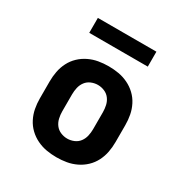

<svg xmlns="http://www.w3.org/2000/svg" viewBox="-168 -843 935 980"><g transform="rotate(30 300.0 -353.0)"><path d="M300 8Q270 8 241 3Q212 -2 185 -15Q158 -28 136.5 -48.5Q115 -69 101.5 -95.5Q88 -122 82.5 -151Q77 -180 77 -210V-310Q77 -340 82.5 -369Q88 -398 101.5 -424.5Q115 -451 136.5 -471.5Q158 -492 185 -505Q212 -518 241 -523Q270 -528 300 -528Q330 -528 359 -523Q388 -518 415 -505Q442 -492 463.5 -471.5Q485 -451 498.5 -424.5Q512 -398 517.5 -369Q523 -340 523 -310V-210Q523 -180 517.5 -151Q512 -122 498.5 -95.5Q485 -69 463.5 -48.5Q442 -28 415 -15Q388 -2 359 3Q330 8 300 8ZM300 -102Q320 -102 339 -110Q358 -118 370 -134Q382 -150 386.5 -170Q391 -190 391 -210V-310Q391 -330 386.5 -350Q382 -370 370 -386Q358 -402 339 -410Q320 -418 300 -418Q280 -418 261 -410Q242 -402 230 -386Q218 -370 213.5 -350Q209 -330 209 -310V-210Q209 -190 213.5 -170Q218 -150 230 -134Q242 -118 261 -110Q280 -102 300 -102ZM128 -626V-714H473V-626Z"/></g></svg>

Font: Iosevka HT Extrabold Extended
Style: Regular
Weight: 800
Width: 7
Monospace: yes
Designer: Belleve Invis
Foundry: Belleve Invis
Version: Version 32.3.0; ttfautohint (v1.8.4)